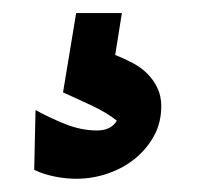

<svg xmlns="http://www.w3.org/2000/svg" viewBox="-20 -58 305 293"><path d="M226.1 104Q226.1 128.9 215.1 149.2Q204.1 169.4 186 184.1Q168 198.7 144.5 206.8Q121.1 214.8 96.2 214.8Q80.6 214.8 63.5 211.4Q46.4 208 32.2 201.2L34.2 109.9Q56.2 122.1 80.3 131.6Q104.5 141.1 127.9 141.1Q139.2 141.1 147 137Q154.8 132.8 158.2 126Q142.6 113.8 121.8 104Q101.1 94.2 76.2 83L96.2 -38.1H166L155.8 25.9Q169.4 31.2 182.4 38.1Q195.3 44.9 204.8 54.4Q214.4 64 220.2 76.2Q226.1 88.4 226.1 104Z"/></svg>

Font: Simonetta
Style: Black Italic
Weight: 900
Italic angle: -2°
Designer: Gayaneh Bagdasaryan
Foundry: Brownfox
Version: Version 1.002